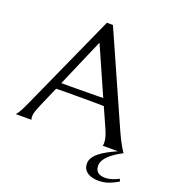

<svg xmlns="http://www.w3.org/2000/svg" viewBox="-172 -839 1061 1173"><g transform="rotate(20 359.0 -252.5)"><path d="M728 168.9Q703.6 184.6 671.4 197.3Q639.2 210 601.1 210Q582 210 564 206.1Q545.9 202.1 531.7 193.1Q517.6 184.1 508.8 169.7Q500 155.3 500 134.8Q500 113.8 511.5 95.7Q522.9 77.6 543.5 61.3Q564 44.9 591.8 29.8Q619.6 14.6 652.8 0H554.2V-2Q555.2 -4.4 555.7 -9.3Q556.2 -14.2 556.2 -18.1Q556.2 -33.2 552 -51.5Q547.9 -69.8 536.1 -97.2L477.1 -230Q449.7 -231 404.3 -231Q358.9 -231 306.2 -231Q267.6 -231 231.7 -231Q195.8 -231 167 -230L110.8 -101.1Q103.5 -83 95.2 -61.5Q86.9 -40 86.9 -18.1Q86.9 -11.7 87.9 -7.6Q88.9 -3.4 89.8 -2V0H-9.8V-2Q-1 -11.2 12.2 -34.9Q25.4 -58.6 41 -94.2L320.8 -714.8H359.9L625 -118.2Q634.3 -97.2 644.3 -77.4Q654.3 -57.6 663.1 -42Q671.9 -26.4 678.7 -15.6Q685.5 -4.9 688 -2V0Q663.1 12.7 641.4 27.1Q619.6 41.5 603.5 56.9Q587.4 72.3 578.1 89.1Q568.8 106 568.8 124Q568.8 150.4 584.7 164.8Q600.6 179.2 632.8 179.2Q645.5 179.2 658.2 176.8Q670.9 174.3 682.1 170.7Q693.4 167 703.1 162.6Q712.9 158.2 720.2 153.8ZM237.8 -272.9Q266.1 -272.9 295.9 -273.2Q325.7 -273.4 354.2 -273.7Q382.8 -273.9 409.2 -274.2Q435.5 -274.4 457 -274.9L319.8 -585L185.1 -272.9Z"/></g></svg>

Font: Marcellus SC
Style: Regular
Weight: 400
Designer: Astigmatic (AOETI)
Foundry: Astigmatic (AOETI)
Version: Version 1.001